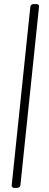

<svg xmlns="http://www.w3.org/2000/svg" viewBox="-20 -790 240 950"><path d="M54 140Q36 140 38 126L130 -756Q132 -770 149 -770H157Q175 -770 173 -756L81 126Q79 140 62 140Z"/></svg>

Font: Asap Condensed Condensed ExtraLight
Style: Italic
Weight: 200
Width: 3
Italic angle: -6°
Designer: Pablo Cosgaya
Foundry: Omnibus-Type
Version: Version 3.001; ttfautohint (v1.8.4.7-5d5b)